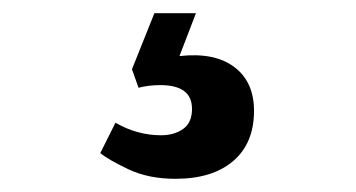

<svg xmlns="http://www.w3.org/2000/svg" viewBox="-20 -33 540 291"><path d="M246 238Q205 238 174.5 223.5Q144 209 132 199L155 153Q188 172 224 172Q244 172 257.5 162.5Q271 153 271 132Q271 96 223 96Q205 96 190 100L180 72L214 -13H277L252 52Q305 46 335 68.5Q365 91 365 135Q365 184 333.5 211Q302 238 246 238Z"/></svg>

Font: Literata SemiBold
Style: Regular
Weight: 600
Designer: Latin by Veronika Burian and Jose Scaglione. Greek by Irene Vlachou. Cyrillic by Vera Evstafieva.
Foundry: TypeTogether
Version: Version 3.103; ttfautohint (v1.8.4.7-5d5b);gftools[0.9.29]